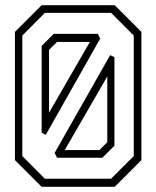

<svg xmlns="http://www.w3.org/2000/svg" viewBox="-20 -720 602 740"><path d="M140.5 0 37.5 -103V-597L140.5 -700H422L525 -597V-103L422 0ZM229.5 -141.5H363L393.5 -172V-425.5ZM200 -112 190.5 -130.5 404.5 -507.5 421 -499.5V-158.5L374.5 -112ZM153 -31H408L495.5 -118.5V-583L408 -670.5H153L66 -583V-118.5ZM140.5 -208.5V-543L187 -589.5H357L366 -571L156.5 -200.5ZM169 -285.5 326.5 -558.5H200L169 -528Z"/></svg>

Font: Tourney Thin Light
Style: Regular
Weight: 300
Version: Version 1.015